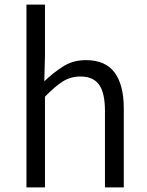

<svg xmlns="http://www.w3.org/2000/svg" viewBox="-20 -816 642 836"><path d="M95.2 0V-795.9H175.8V-575.2L172.9 -461.9Q211.9 -499.5 255.1 -526.9Q298.3 -554.2 354 -554.2Q439 -554.2 479 -500.2Q519 -446.3 519 -342.8V0H437V-333Q437 -411.1 411.6 -447Q386.2 -482.9 330.1 -482.9Q287.1 -482.9 252.4 -460.7Q217.8 -438.5 175.8 -395V0Z"/></svg>

Font: `nÑOS CN Normal
Style: Regular
Weight: 350
Designer: Ryoko NISHIZUKA ?XZm?[P (kana & ideographs); Paul D. Hunt (Latin, Greek & Cyrillic); Wenlong ZHANG _ e??? (bopomofo); Sa
Foundry: Adobe Systems Incorporated
Version: Version 1.004 June 21, 2023